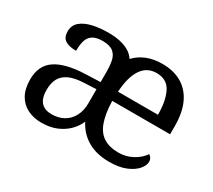

<svg xmlns="http://www.w3.org/2000/svg" viewBox="-110 -746 1061 957"><g transform="rotate(30 420.5 -268.0)"><path d="M205 10Q161 10 125.5 -7.5Q90 -25 70 -60.5Q50 -96 50 -150Q50 -230 106.5 -268Q163 -306 278 -310L361 -313V-373Q361 -409 355 -436.5Q349 -464 329 -480Q309 -496 268 -496Q230 -496 210 -482Q190 -468 183.5 -443.5Q177 -419 177 -387Q135 -387 113.5 -401.5Q92 -416 92 -450Q92 -485 116.5 -506Q141 -527 182 -536.5Q223 -546 272 -546Q310 -546 339.5 -539.5Q369 -533 391.5 -520Q414 -507 428 -485Q456 -515 495 -530.5Q534 -546 583 -546Q648 -546 694.5 -519Q741 -492 766 -439Q791 -386 791 -307V-261H458Q460 -188 476.5 -142Q493 -96 526.5 -74.5Q560 -53 613 -53Q657 -53 694 -73.5Q731 -94 750 -123Q757 -120 763 -111Q769 -102 769 -89Q769 -69 750 -46Q731 -23 692.5 -6.5Q654 10 596 10Q523 10 472 -19.5Q421 -49 393 -104Q381 -74 355.5 -48Q330 -22 292.5 -6Q255 10 205 10ZM228 -52Q269 -52 298.5 -69Q328 -86 344.5 -117.5Q361 -149 361 -191V-272L297 -269Q240 -267 207.5 -252Q175 -237 161 -210.5Q147 -184 147 -145Q147 -114 156 -93.5Q165 -73 183 -62.5Q201 -52 228 -52ZM690 -315Q690 -395 665.5 -443.5Q641 -492 581 -492Q526 -492 495.5 -446.5Q465 -401 460 -315Z"/></g></svg>

Font: Noto Serif Tamil
Style: Italic
Weight: 400
Italic angle: -12°
Designer: Indian Type Foundry, Tom Grace, and the Monotype Design Team
Foundry: Monotype Imaging Inc.
Version: Version 2.003